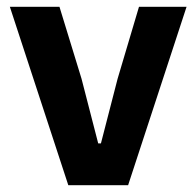

<svg xmlns="http://www.w3.org/2000/svg" viewBox="-20 -545 578 565"><path d="M181 0 9 -525H155L220 -313L269 -123H277L326 -313L389 -525H529L357 0Z"/></svg>

Font: IBMPlexSans-Bold
Style: Bold
Weight: 700
Designer: Mike Abbink, Paul van der Laan, Pieter van Rosmalen
Foundry: Bold Monday
Version: Version 3.1